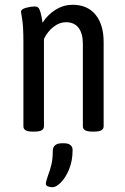

<svg xmlns="http://www.w3.org/2000/svg" viewBox="-20 -549 522 804"><path d="M78 -20V-373Q78 -438 73 -467Q68 -496 68 -499Q68 -511 89.5 -516.5Q111 -522 126 -522Q140 -522 145.5 -509Q151 -496 154 -479Q157 -462 158 -454Q181 -489 214 -509Q247 -529 284 -529Q346 -529 380 -487.5Q414 -446 414 -373V-20Q414 2 376 2H366Q327 2 327 -20V-365Q327 -409 309 -432.5Q291 -456 256 -456Q229 -456 204 -436.5Q179 -417 164 -386V-20Q164 2 126 2H115Q78 2 78 -20ZM172 220Q172 214 175.5 203.5Q179 193 180 189Q190 163 195.5 139Q201 115 201 83Q201 68 210.5 59.5Q220 51 239 51H249Q266 51 275 58.5Q284 66 284 79Q284 124 269.5 159.5Q255 195 235 215Q215 235 200 235Q189 235 180.5 231.5Q172 228 172 220Z"/></svg>

Font: Asap Condensed
Style: Regular
Weight: 400
Designer: Pablo Cosgaya
Foundry: Omnibus-Type
Version: Version 1.010; ttfautohint (v1.8)